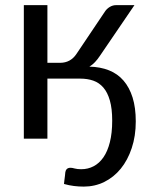

<svg xmlns="http://www.w3.org/2000/svg" viewBox="-20 -526 577 729"><path d="M288.5 116.5Q314 116.5 335.5 105.2Q357 94 372.8 71.2Q388.5 48.5 397.2 13.8Q406 -21 406 -68Q406 -113.5 397.2 -144.2Q388.5 -175 372.5 -193.5Q356.5 -212 334.2 -219.8Q312 -227.5 284.5 -227.5H160V0.5H70.5V-506.5H160V-287.5H208Q248 -287.5 270.5 -321.5L378 -481.5Q385 -492.5 396.5 -499.5Q408 -506.5 421 -506.5H490.5L359 -313.5Q350 -300 340.5 -290Q331 -280 319.5 -273Q361 -272 393.8 -259Q426.5 -246 449 -220Q471.5 -194 483.5 -155.5Q495.5 -117 495.5 -65Q495.5 -9.5 480.2 36.2Q465 82 438.5 114.5Q412 147 376 164.8Q340 182.5 298 182.5Q279 182.5 260.8 180.2Q242.5 178 223 172.5Q223.5 166 224.2 160.8Q225 155.5 225.5 150.5Q226 145.5 226.8 140.2Q227.5 135 228 128Q229 120.5 233.8 115.8Q238.5 111 248 111Q254 111 263.8 113.8Q273.5 116.5 288.5 116.5Z"/></svg>

Font: Lato
Style: Regular
Weight: 400
Designer: Lukasz Dziedzic with Adam Twardoch and Botio Nikoltchev
Foundry: tyPoland Lukasz Dziedzic
Version: Version 2.015; 2015-08-06; http://www.latofonts.com/